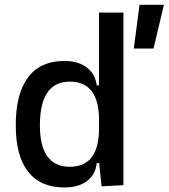

<svg xmlns="http://www.w3.org/2000/svg" viewBox="-20 -786 716 815"><path d="M253.4 9.8Q151.9 9.8 99.4 -57.1Q46.9 -124 46.9 -253.9Q46.9 -388.7 99.4 -458Q151.9 -527.3 253.4 -527.3Q311.5 -527.3 347.9 -500Q384.3 -472.7 390.6 -423.8H400.4V-732.4H503.9V0L411.1 4.9L400.9 -93.8H390.6Q385.7 -44.9 349.4 -17.6Q313 9.8 253.4 9.8ZM400.4 -241.2V-276.4Q400.4 -439.5 276.4 -439.5Q149.4 -439.5 149.4 -253.9Q149.4 -78.1 276.4 -78.1Q400.4 -78.1 400.4 -241.2ZM547.9 -580.1 572.3 -765.6H675.8L631.8 -580.1Z"/></svg>

Font: CaskaydiaCove NFP
Style: Regular
Weight: 400
Designer: Aaron Bell
Foundry: Saja Typeworks
Version: Version 2111.001; VTT 6.35;Nerd Fonts 3.1.1